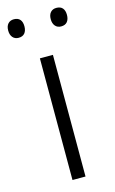

<svg xmlns="http://www.w3.org/2000/svg" viewBox="-124 -765 484 811"><g transform="rotate(-15 117.5 -360.0)"><path d="M145 0H88V-532H145ZM-11 -680Q-11 -699 -1.5 -709.5Q8 -720 24 -720Q42 -720 51 -709.5Q60 -699 60 -680Q60 -661 51 -650Q42 -639 24 -639Q8 -639 -1.5 -650Q-11 -661 -11 -680ZM175 -680Q175 -699 184.5 -709.5Q194 -720 210 -720Q228 -720 237 -709.5Q246 -699 246 -680Q246 -661 237 -650Q228 -639 210 -639Q194 -639 184.5 -650Q175 -661 175 -680Z"/></g></svg>

Font: Noto Sans Devanagari Light
Style: Regular
Weight: 300
Version: Version 2.003